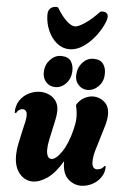

<svg xmlns="http://www.w3.org/2000/svg" viewBox="-64 -1034 717 1084"><g transform="rotate(5 294.5 -492.5)"><path d="M163 4Q118 4 87.5 -33Q57 -70 57 -132Q57 -166 65 -205Q73 -244 81 -279Q88 -305 92.5 -327.5Q97 -350 97 -364Q97 -382 89.5 -390Q82 -398 72 -398Q62 -398 52 -391.5Q42 -385 36 -372L28 -375Q28 -416 48 -445Q68 -474 99 -489Q130 -504 162 -504Q188 -504 212 -493.5Q236 -483 251.5 -461Q267 -439 267 -406Q267 -386 261.5 -358Q256 -330 249 -300Q242 -269 235.5 -237.5Q229 -206 229 -182Q229 -160 236 -146Q243 -132 257 -132Q283 -132 315.5 -180Q348 -228 368 -309Q372 -325 375 -343Q378 -361 378 -380Q378 -395 376 -410.5Q374 -426 370 -442V-449Q386 -476 411.5 -490Q437 -504 463 -504Q498 -504 526 -480Q554 -456 554 -410Q554 -383 544 -347.5Q534 -312 522 -274Q510 -237 500 -201Q490 -165 490 -137Q490 -96 519 -96Q527 -96 538.5 -100.5Q550 -105 560 -119L567 -117Q567 -81 547.5 -53.5Q528 -26 498 -11Q468 4 436 4Q395 4 362.5 -26Q330 -56 330 -124V-126Q289 -56 245 -26Q201 4 163 4ZM426 -538Q395 -538 374 -561.5Q353 -585 356 -621Q358 -660 384 -688Q410 -716 445 -716Q485 -716 501.5 -692Q518 -668 516 -633Q515 -593 488 -565.5Q461 -538 426 -538ZM243 -538Q211 -538 190.5 -561.5Q170 -585 172 -621Q174 -660 200.5 -688Q227 -716 261 -716Q302 -716 318 -692Q334 -668 332 -633Q330 -593 304 -565.5Q278 -538 243 -538ZM304 -758Q265 -758 233.5 -783.5Q202 -809 183.5 -850.5Q165 -892 164 -939Q163 -968 180.5 -980.5Q198 -993 220 -988Q251 -937 278 -913Q305 -889 324 -889Q343 -889 380 -913.5Q417 -938 461 -985Q486 -990 498 -977.5Q510 -965 499 -934Q483 -892 452.5 -851.5Q422 -811 383.5 -784.5Q345 -758 304 -758Z"/></g></svg>

Font: Agbalumo
Style: Regular
Weight: 400
Designer: Raphael Alegbeleye
Foundry: Sorkin Type Co.
Version: Version 1.000; ttfautohint (v1.8.4)